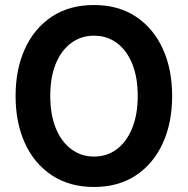

<svg xmlns="http://www.w3.org/2000/svg" viewBox="-20 -732 748 764"><path d="M354 12Q257 12 187 -34Q117 -80 79.5 -161.5Q42 -243 42 -350Q42 -457 79.5 -538.5Q117 -620 186.5 -666Q256 -712 354 -712Q451 -712 520.5 -666Q590 -620 627.5 -538.5Q665 -457 665 -350Q665 -243 627.5 -161.5Q590 -80 520.5 -34Q451 12 354 12ZM354 -109Q406 -109 445 -138.5Q484 -168 506 -222Q528 -276 528 -350Q528 -425 506 -478.5Q484 -532 445 -561Q406 -590 354 -590Q303 -590 263.5 -561Q224 -532 202 -478.5Q180 -425 180 -350Q180 -276 202 -222Q224 -168 263.5 -138.5Q303 -109 354 -109Z"/></svg>

Font: DM Sans 28pt
Style: Bold
Weight: 700
Version: Version 4.004;gftools[0.9.30]